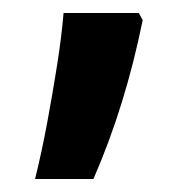

<svg xmlns="http://www.w3.org/2000/svg" viewBox="-20 -143 294 296"><path d="M200 -112Q173 21 124 133H34Q44 93 52.5 47.5Q61 2 68 -42.5Q75 -87 78 -123H194Z"/></svg>

Font: Noto Sans Condensed SemiBold
Style: Regular
Weight: 600
Width: 3
Designer: Monotype Design Team
Foundry: Monotype Imaging Inc.
Version: Version 2.013; ttfautohint (v1.8.4.7-5d5b)